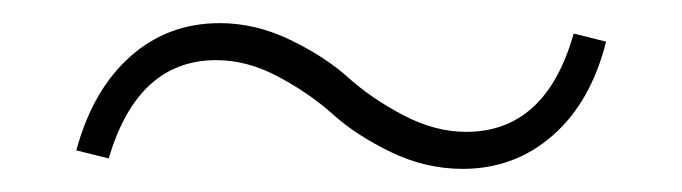

<svg xmlns="http://www.w3.org/2000/svg" viewBox="-20 -312 590 166"><path d="M380 -166Q348 -166 318 -180.5Q288 -195 268 -213Q248 -231 221 -245.5Q194 -260 167 -260Q99 -260 74 -175L46 -182Q60 -234 92.5 -263Q125 -292 170 -292Q201 -292 231 -277.5Q261 -263 281 -245Q301 -227 328.5 -212.5Q356 -198 383 -198Q452 -198 476 -283L504 -276Q491 -224 458 -195Q425 -166 380 -166Z"/></svg>

Font: EauTestInfant Light
Style: Regular
Weight: 300
Designer: Christian Thalmann (Catharsis Fonts)
Version: Version 0.001;PS 000.001;hotconv 1.0.88;makeotf.lib2.5.64775